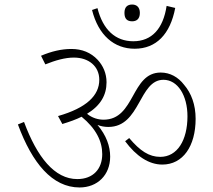

<svg xmlns="http://www.w3.org/2000/svg" viewBox="-20 -843 940 847"><path d="M563 -749C581 -749 597 -758 597 -786C597 -813 581 -823 563 -823C543 -823 529 -813 529 -786C529 -758 543 -749 563 -749ZM574 -628C669 -628 731 -692 753 -808L715 -817C700 -717 650 -661 568 -661C489 -661 434 -712 410 -807L386 -799C414 -687 484 -628 574 -628ZM331 -16C410 -16 466 -71 466 -152C466 -198 449 -246 410 -292C425 -286 441 -283 458 -283C600 -283 592 -491 701 -491C764 -491 807 -422 807 -330C807 -224 762 -151 687 -151C638 -151 598 -177 550 -234L532 -220C581 -154 637 -117 696 -117C787 -117 843 -198 843 -319C843 -381 824 -432 792 -469C766 -503 730 -523 689 -523C557 -523 577 -315 437 -315C414 -315 387 -322 364 -341C423 -377 450 -423 450 -480C450 -519 435 -553 411 -579C381 -611 342 -627 295 -627C252 -627 208 -617 161 -597L180 -559C225 -577 267 -589 306 -589C371 -589 418 -551 418 -491C418 -422 362 -367 236 -331L255 -296C288 -306 316 -316 340 -328C404 -275 431 -220 431 -163C431 -98 391 -53 321 -53C221 -53 144 -149 86 -305L59 -294C122 -123 211 -16 331 -16Z"/></svg>

Font: Noto Serif Devanagari ExtraLight
Style: Regular
Weight: 200
Designer: Universal Thirst, Indian Type Foundry and the Monotype Design Team
Foundry: Monotype Imaging Inc.
Version: Version 2.004